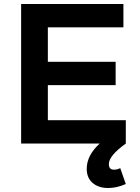

<svg xmlns="http://www.w3.org/2000/svg" viewBox="-20 -720 701 963"><path d="M611 0Q526 61 526 103Q526 131 551 131Q570 131 583 123L611 203Q565 223 523 223Q474 223 444.5 197.5Q415 172 415 127Q415 59 480 0H86V-700H599V-583H220V-410H560V-293H220V-117H611Z"/></svg>

Font: Montserrat arm Medium
Style: Regular
Weight: 500
Designer: Julieta Ulanovsky
Foundry: Julieta Ulanovsky
Version: Version 6.000;PS 006.000;hotconv 1.0.88;makeotf.lib2.5.64775